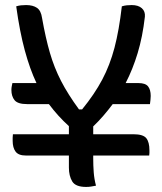

<svg xmlns="http://www.w3.org/2000/svg" viewBox="-20 -729 640 758"><path d="M29 -401H124Q98 -456 78 -529.5Q58 -603 44 -704Q54 -707 63 -708Q72 -709 83 -709Q110 -709 126 -698Q142 -687 146 -658Q160 -579 177 -520.5Q194 -462 221 -409.5Q248 -357 292 -297H304Q353 -357 383.5 -414.5Q414 -472 432 -540.5Q450 -609 461 -704Q471 -707 480 -708Q489 -709 500 -709Q526 -709 540 -696.5Q554 -684 552 -663Q543 -584 523.5 -519.5Q504 -455 476 -401H527Q554 -401 564.5 -388Q575 -375 575 -350Q575 -343 574 -334.5Q573 -326 572 -318H425Q407 -294 388 -272Q369 -250 348 -230V-199H507Q545 -199 557.5 -183.5Q570 -168 570 -135Q570 -130 570 -125Q570 -120 569 -115H348V-104Q348 -76 350 -49Q352 -22 359 4Q348 6 339.5 7.5Q331 9 320 9Q278 9 265 -13Q252 -35 252 -67V-115H82Q53 -115 41.5 -130.5Q30 -146 30 -173Q30 -179 30 -185.5Q30 -192 31 -199H252V-231Q230 -251 210.5 -272.5Q191 -294 173 -318H87Q50 -318 37.5 -333.5Q25 -349 25 -374Q25 -382 26.5 -389Q28 -396 29 -401Z"/></svg>

Font: Recursive Mn Csl St
Style: Regular
Weight: 400
Monospace: yes
Version: Version 1.079;hotconv 1.0.112;makeotfexe 2.5.65598; ttfautoh